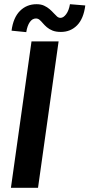

<svg xmlns="http://www.w3.org/2000/svg" viewBox="-20 -894 426 914"><path d="M32 0 130 -697H259L161 0ZM270 -742Q246 -742 230 -748.5Q214 -755 203 -764.5Q192 -774 184 -783.5Q176 -793 168.5 -799.5Q161 -806 151 -806Q134 -806 122 -789Q110 -772 105 -741L35 -748Q43 -810 75 -842Q107 -874 154 -874Q175 -874 190 -867Q205 -860 216 -850.5Q227 -841 235.5 -831.5Q244 -822 251.5 -815.5Q259 -809 268 -809Q282 -809 295 -826.5Q308 -844 313 -874L386 -868Q378 -805 347 -773.5Q316 -742 270 -742Z"/></svg>

Font: Hanken Grotesk
Style: Bold Italic
Weight: 700
Italic angle: -8°
Designer: Alfredo Marco Pradil
Foundry: Hanken Design Co.
Version: Version 3.013